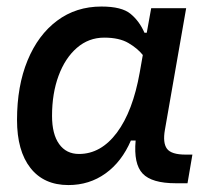

<svg xmlns="http://www.w3.org/2000/svg" viewBox="-20 -542 626 573"><path d="M418 -444.3 431.2 -517.6H535.6L472.2 -154.8Q465.3 -115.7 478.3 -98.1Q491.2 -80.6 534.2 -80.6H554.2L539.6 4.9H504.9Q433.1 4.9 405.8 -23.9Q378.4 -52.7 384.8 -122.6H370.6Q343.3 -59.1 294.9 -24.4Q246.6 10.3 184.1 10.3Q110.8 10.3 70.8 -40.8Q30.8 -91.8 30.8 -184.1Q30.8 -285.6 62.3 -361.8Q93.8 -438 150.4 -480.2Q207 -522.5 282.7 -522.5Q343.3 -522.5 369.6 -500.7Q396 -479 411.1 -444.3ZM291 -429.7Q244.6 -429.7 209.5 -399.2Q174.3 -368.7 154.8 -315.9Q135.3 -263.2 135.3 -196.3Q135.3 -141.6 156.5 -112.1Q177.7 -82.5 215.8 -82.5Q281.2 -82.5 328.9 -146.2Q376.5 -210 397 -325.7L406.2 -377.9Q390.6 -397.5 363.3 -413.6Q335.9 -429.7 291 -429.7Z"/></svg>

Font: Cascadia Mono PL
Style: Italic
Weight: 400
Italic angle: -10°
Monospace: yes
Designer: Aaron Bell
Foundry: Saja Typeworks
Version: Version 2404.023; ttfautohint (v1.8.4)